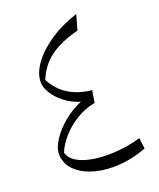

<svg xmlns="http://www.w3.org/2000/svg" viewBox="-140 -834 763 924"><g transform="rotate(-20 241.5 -371.5)"><path d="M239.3 -343.3Q193.8 -357.4 160.4 -383.8Q127 -410.2 108.4 -440.7Q89.8 -471.2 89.8 -497.1Q89.8 -542.5 124.5 -590.6Q159.2 -638.7 220.9 -680.4Q282.7 -722.2 362.8 -747.6L341.3 -670.9Q249 -647 195.6 -607.4Q142.1 -567.9 114.3 -500.5Q142.1 -445.8 192.1 -414.8Q242.2 -383.8 309.6 -377.4L299.8 -315.4Q249 -306.2 204.3 -279.1Q159.7 -252 127 -215.3Q94.2 -178.7 79.1 -140.1Q87.4 -111.8 115.7 -93.8Q144 -75.7 185.8 -67.1Q227.5 -58.6 274.9 -58.6Q363.8 -58.6 443.8 -83L450.7 -26.9Q406.7 -10.3 363.5 -2.4Q320.3 5.4 280.3 5.4Q216.3 5.4 165 -12.9Q113.8 -31.2 84 -64.5Q54.2 -97.7 54.2 -142.1Q54.2 -174.8 80.1 -214.1Q106 -253.4 148.2 -288.3Q190.4 -323.2 239.3 -343.3Z"/></g></svg>

Font: Pinar DS1 Light
Style: Regular
Weight: 300
Designer: Amin Abedi
Version: Version 3.000